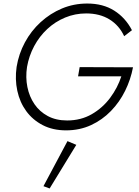

<svg xmlns="http://www.w3.org/2000/svg" viewBox="-20 -729 788 1087"><path d="M422 -297H667Q646 -232 603.5 -175Q561 -118 499.5 -82.5Q438 -47 360 -47Q297 -47 250.5 -72Q204 -97 175 -139.5Q146 -182 135 -236.5Q124 -291 133 -350Q144 -413 173.5 -468Q203 -523 247.5 -564.5Q292 -606 348.5 -629.5Q405 -653 468 -653Q545 -653 600 -619Q655 -585 683 -524L727 -558Q690 -629 626.5 -669Q563 -709 474 -709Q398 -709 331 -681Q264 -653 210 -603.5Q156 -554 121 -489Q86 -424 74 -350Q64 -280 78 -215Q92 -150 128.5 -100Q165 -50 222 -20.5Q279 9 354 9Q431 9 495 -20.5Q559 -50 608 -100.5Q657 -151 688.5 -215Q720 -279 733 -348L431 -349ZM362 70 226 325 261 338 412 91Z"/></svg>

Font: Jost* 300 Light Italic
Style: Italic
Weight: 300
Italic angle: -10°
Version: Version 3.200; ttfautohint (v0.97) -l 8 -r 50 -G 200 -x 14 -